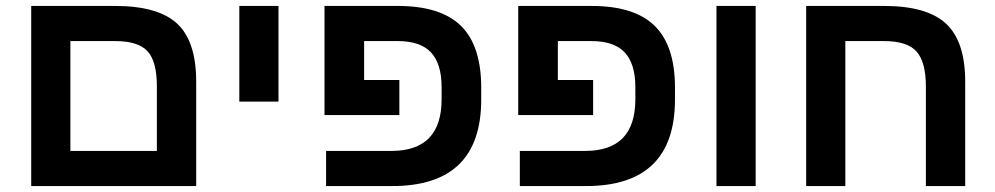

<svg xmlns="http://www.w3.org/2000/svg" viewBox="-20 -626 3348 646"><path d="M640.1 0H85V-606H367.2Q511.7 -606 575.9 -546.6Q640.1 -487.3 640.1 -351.1ZM216.8 -487.8V-118.2H507.8V-335.9Q507.8 -418.9 476.6 -453.4Q445.3 -487.8 367.2 -487.8Z M785.2 -606H917V-284.2H785.2Z M1465.8 -333Q1465.8 -411.1 1430.2 -449.5Q1394.5 -487.8 1317.9 -487.8H1205.1V-356.9H1323.7V-238.8H1071.8V-606H1318.8Q1462.4 -606 1530.8 -539.1Q1599.1 -472.2 1599.1 -331.1V-291Q1599.1 0 1299.8 0H1077.1V-118.2H1296.9Q1465.8 -118.2 1465.8 -292Z M2117.7 -333Q2117.7 -411.1 2082 -449.5Q2046.4 -487.8 1969.7 -487.8H1856.9V-356.9H1975.6V-238.8H1723.6V-606H1970.7Q2114.3 -606 2182.6 -539.1Q2251 -472.2 2251 -331.1V-291Q2251 0 1951.7 0H1729V-118.2H1948.7Q2117.7 -118.2 2117.7 -292Z M2390.6 -606H2522.5V0H2390.6Z M3095.2 -335Q3095.2 -417 3064 -452.4Q3032.7 -487.8 2954.6 -487.8H2824.2V0H2692.4V-606H2954.6Q3099.1 -606 3163.3 -546.1Q3227.5 -486.3 3227.5 -351.1V0H3095.2Z"/></svg>

Font: Arial
Style: Bold
Weight: 700
Designer: Steve Matteson
Foundry: Ascender Corporation
Version: Version 2.00.3